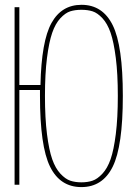

<svg xmlns="http://www.w3.org/2000/svg" viewBox="-20 -760 540 790"><path d="M144.5 -365.2V-389.6H59.6V0H40V-730.5H59.6V-410.2H146.5Q150.4 -590.8 191.9 -665.5Q233.4 -740.2 315.4 -740.2Q402.3 -740.2 443.8 -656.2Q485.4 -572.3 485.4 -365.2Q485.4 -158.2 443.8 -74.2Q402.3 9.8 314.9 9.8Q227.5 9.8 186 -74.2Q144.5 -158.2 144.5 -365.2ZM269 -16.6Q289.1 -9.8 314.9 -9.8Q340.8 -9.8 360.8 -16.6Q380.9 -23.4 401.4 -45.4Q421.9 -67.4 435.1 -105Q448.2 -142.6 456.5 -208.5Q464.8 -274.4 464.8 -365.2Q464.8 -456.1 456.5 -521.5Q448.2 -586.9 435.1 -625Q421.9 -663.1 401.4 -685.1Q380.9 -707 360.8 -713.4Q340.8 -719.7 314.9 -719.7Q289.1 -719.7 269 -713.4Q249 -707 228.5 -685.1Q208 -663.1 194.8 -625Q181.6 -586.9 173.3 -521.5Q165 -456.1 165 -365.2Q165 -274.4 173.3 -208.5Q181.6 -142.6 194.8 -105Q208 -67.4 228.5 -45.4Q249 -23.4 269 -16.6Z"/></svg>

Font: Mgen+ 1m thin
Style: Regular
Weight: 100
Designer: [Source Han Sans]
Ryoko NISHIZUKA  (kana & ideographs); Paul D. Hunt (Latin, Greek & Cyrillic); Wenlong ZHANG  (bopomofo
Version: Version 1.059.20150602